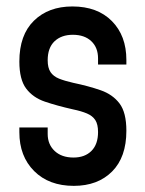

<svg xmlns="http://www.w3.org/2000/svg" viewBox="-20 -578 462 610"><path d="M214.5 12.5Q135.5 12.5 88.5 -34.5Q41.5 -81.5 41.5 -158V-173H131.5V-152.5Q131.5 -119 153.8 -98.2Q176 -77.5 213.5 -77.5Q249.5 -77.5 270.5 -98.5Q291.5 -119.5 291.5 -158.5Q291.5 -183 282.8 -196.5Q274 -210 256.2 -217.5Q238.5 -225 212 -230.5Q161 -242 122.8 -255Q84.5 -268 63 -296.8Q41.5 -325.5 41.5 -382.5Q41.5 -467 87.8 -512.2Q134 -557.5 210 -557.5Q289.5 -557.5 335.5 -511Q381.5 -464.5 381.5 -387.5V-373H291.5V-392.5Q291.5 -427 270 -447.2Q248.5 -467.5 211.5 -467.5Q175 -467.5 153.2 -446.8Q131.5 -426 131.5 -386.5Q131.5 -362.5 140.5 -349Q149.5 -335.5 167.5 -328.2Q185.5 -321 212 -315Q262 -304.5 300 -291.2Q338 -278 359.8 -249.2Q381.5 -220.5 381.5 -162.5Q381.5 -78.5 336 -33Q290.5 12.5 214.5 12.5Z"/></svg>

Font: Mohave Light Medium
Style: Regular
Weight: 500
Version: Version 2.003